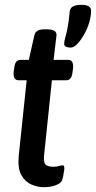

<svg xmlns="http://www.w3.org/2000/svg" viewBox="-20 -772 399 799"><path d="M162 7Q137 7 111 -4Q85 -15 69 -43Q53 -71 58 -124L91 -438H57Q34 -438 37 -474L39 -487Q42 -523 65 -523H100L123 -625Q128 -650 164 -650H175Q218 -650 215 -624L203 -523H264Q287 -523 284 -487L282 -474Q279 -438 256 -438H196L164 -131Q160 -100 168 -89Q176 -78 203 -78Q214 -78 225 -81Q236 -84 241 -84Q250 -84 247 -63Q246 -57 243.5 -42.5Q241 -28 238 -21Q233 -9 211.5 -1Q190 7 162 7ZM274 -574Q265 -574 256 -577Q247 -580 247 -589Q247 -599 251 -613Q255 -627 260.5 -652.5Q266 -678 270 -724Q273 -752 318 -752Q359 -752 359 -727Q359 -704 351 -677.5Q343 -651 329.5 -627.5Q316 -604 301.5 -589Q287 -574 274 -574Z"/></svg>

Font: Asap Condensed Condensed Medium
Style: Italic
Weight: 500
Width: 3
Italic angle: -6°
Designer: Pablo Cosgaya
Foundry: Omnibus-Type
Version: Version 3.001; ttfautohint (v1.8.4.7-5d5b)